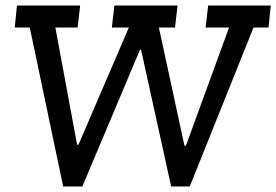

<svg xmlns="http://www.w3.org/2000/svg" viewBox="-20 -670 993 690"><path d="M945 -571H891L662 0H595L487 -491H483L276 0H207L87 -571H33L41 -650H268L259 -571H179L257 -150H262L443 -571H382L391 -650H618L609 -571H551L643 -146H648L803 -571H719L728 -650H953Z"/></svg>

Font: Zilla Slab Medium
Style: Regular
Weight: 500
Designer: Typotheque.com
Foundry: Typotheque type foundry
Version: Version 1.1; 2017